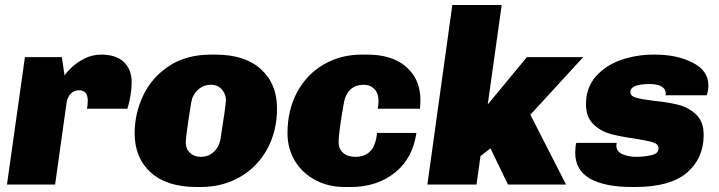

<svg xmlns="http://www.w3.org/2000/svg" viewBox="-20 -740 2885 770"><path d="M508 -410Q508 -361 491 -304H329Q332 -322 332 -336Q332 -378 297 -378Q277 -378 263.5 -364Q250 -350 247 -328L201 0H8L80 -511H228L239 -437Q245 -448 265.5 -468Q286 -488 317.5 -504.5Q349 -521 386 -521Q445 -521 476.5 -491.5Q508 -462 508 -410Z M1091 -305Q1091 -215 1052 -143Q1013 -71 943 -30.5Q873 10 784 10H769Q649 10 584.5 -48.5Q520 -107 520 -205Q520 -284 554 -356.5Q588 -429 657.5 -475Q727 -521 827 -521H844Q962 -521 1026.5 -462.5Q1091 -404 1091 -305ZM747 -330Q725 -194 725 -169Q725 -143 742 -127Q759 -111 785 -111Q816 -111 837.5 -131Q859 -151 864 -181Q886 -318 886 -339Q886 -363 869.5 -381.5Q853 -400 826 -400Q796 -400 774 -380Q752 -360 747 -330Z M1666 -340Q1666 -317 1664 -304H1495Q1498 -321 1498 -334Q1498 -366 1481.5 -383Q1465 -400 1439 -400Q1406 -400 1386 -381.5Q1366 -363 1360 -332Q1338 -211 1338 -169Q1338 -143 1356 -127Q1374 -111 1405 -111Q1442 -111 1464.5 -133Q1487 -155 1492 -207H1650Q1635 -104 1563 -47Q1491 10 1386 10H1363Q1297 10 1244.5 -18Q1192 -46 1162.5 -95Q1133 -144 1133 -206Q1133 -299 1172 -371Q1211 -443 1279 -482Q1347 -521 1430 -521H1453Q1554 -521 1610 -471Q1666 -421 1666 -340Z M1936 -321 2093 -511H2319L2107 -280L2250 0H2017L1947 -145L1907 -114L1891 0H1694L1794 -720H1992Z M2821 -397Q2821 -377 2814 -358H2649Q2650 -361 2650 -367Q2649 -384 2632.5 -393.5Q2616 -403 2586 -403Q2508 -403 2508 -371Q2508 -355 2530 -348.5Q2552 -342 2600 -336Q2660 -330 2701 -319.5Q2742 -309 2772 -280.5Q2802 -252 2802 -199Q2802 -105 2735 -47.5Q2668 10 2526 10H2516Q2406 10 2346.5 -23.5Q2287 -57 2287 -127Q2287 -151 2291 -167H2453Q2452 -162 2452 -156Q2452 -132 2476.5 -121.5Q2501 -111 2531 -111Q2562 -111 2591.5 -117.5Q2621 -124 2621 -145Q2621 -162 2599 -169Q2577 -176 2527 -184Q2468 -192 2428 -203Q2388 -214 2359 -242.5Q2330 -271 2330 -322Q2330 -389 2370 -434Q2410 -479 2472 -500Q2534 -521 2599 -521H2607Q2694 -521 2757.5 -489Q2821 -457 2821 -397Z"/></svg>

Font: Chivo Black Italic
Style: Regular
Weight: 900
Italic angle: -8.05°
Designer: Hector Gatti
Foundry: Omnibus-Type
Version: Version 1.007